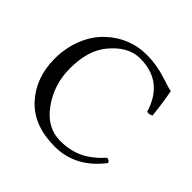

<svg xmlns="http://www.w3.org/2000/svg" viewBox="-170 -817 986 986"><g transform="rotate(45 323.0 -324.0)"><path d="M356.9 9.8Q203.1 9.8 120.1 -81.1Q37.1 -171.9 37.1 -310.1Q37.1 -388.2 64.9 -457.5Q92.8 -526.9 143.1 -573.2Q235.8 -658.2 357.9 -658.2Q429.7 -658.2 498.3 -636Q566.9 -613.8 577.1 -612.8Q592.3 -529.8 599.1 -458Q580.1 -448.2 565.9 -453.1Q515.1 -621.1 347.2 -621.1Q259.8 -621.1 187.5 -532.2Q127.9 -459 127.9 -329.1Q127.9 -213.9 193.4 -122.3Q258.8 -30.8 356 -30.8Q425.8 -30.8 480.5 -56.4Q535.2 -82 587.9 -140.1Q603 -140.1 610.8 -125Q507.8 9.8 356.9 9.8Z"/></g></svg>

Font: Linux Libertine O
Style: Regular
Weight: 400
Designer: Philipp H. Poll
Foundry: Philipp H. Poll
Version: Version 5.3.0